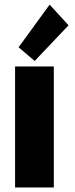

<svg xmlns="http://www.w3.org/2000/svg" viewBox="-20 -832 331 852"><path d="M46.9 0V-537.1H218.8V0ZM133.8 -561.5 62.5 -622.1 200.2 -811.5 284.2 -719.7Z"/></svg>

Font: Reddit Sans Condensed Black
Style: Regular
Weight: 900
Designer: Stephen Hutchings
Foundry: Reddit
Version: Version 1.014